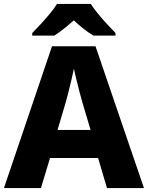

<svg xmlns="http://www.w3.org/2000/svg" viewBox="-20 -951 748 971"><path d="M521 0 476 -152H233L187 0H0L243 -717H463L708 0ZM397 -432Q392 -448 383.5 -481Q375 -514 366.5 -548Q358 -582 354 -604Q349 -581 341.5 -548.5Q334 -516 326 -484.5Q318 -453 312 -432L271 -294H438ZM439 -931Q454 -908 476.5 -880.5Q499 -853 523 -827.5Q547 -802 564 -784V-771H453Q427 -786 403 -805Q379 -824 353 -848Q326 -824 303.5 -806Q281 -788 255 -771H143V-784Q162 -803 185.5 -828.5Q209 -854 231.5 -881Q254 -908 268 -931Z"/></svg>

Font: Noto Sans Canadian Aboriginal ExtraBold
Style: Regular
Weight: 800
Designer: Monotype Design Team, Typotheque's Kevin King
Foundry: Monotype Imaging Inc.
Version: Version 2.004; ttfautohint (v1.8.4.7-5d5b)